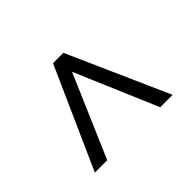

<svg xmlns="http://www.w3.org/2000/svg" viewBox="-95 -692 696 696"><g transform="rotate(45 252.5 -344.5)"><path d="M446.6 -208.7V-145.2L58.9 -318.4V-371.6L446.6 -543.8V-480.3L107.9 -335.8L109.3 -353.9Z"/></g></svg>

Font: Roundo Variable
Style: Regular
Weight: 200
Designer: Shiva Nallaperumal
Foundry: Indian Type Foundry
Version: Version 2.000